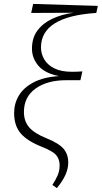

<svg xmlns="http://www.w3.org/2000/svg" viewBox="-20 -765 519 979"><path d="M270 194 247 178Q263 154 273.5 130Q284 106 284 78Q284 46 266 25.5Q248 5 192 -17Q119 -46 85.5 -85Q52 -124 52 -189Q52 -237 76 -277.5Q100 -318 151 -345Q202 -372 281 -377Q209 -391 176 -429.5Q143 -468 143 -517Q143 -572 171 -609.5Q199 -647 247 -669.5Q295 -692 355 -700L139 -699L149 -745L479 -735L471 -699Q189 -681 189 -523Q189 -491 205.5 -462.5Q222 -434 257 -416.5Q292 -399 347 -399Q359 -399 373 -399.5Q387 -400 400 -401L390 -356H317Q221 -356 161.5 -313.5Q102 -271 102 -194Q102 -147 128.5 -116Q155 -85 217 -60Q281 -34 304.5 -6Q328 22 328 64Q328 95 313.5 127Q299 159 270 194Z"/></svg>

Font: Source Serif 4 SmText Light
Style: Italic
Weight: 300
Italic angle: -12°
Designer: Frank Grießhammer
Foundry: Adobe
Version: Version 4.005;hotconv 1.1.0;makeotfexe 2.6.0